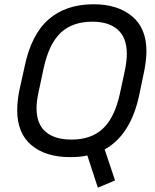

<svg xmlns="http://www.w3.org/2000/svg" viewBox="-20 -721 722 893"><path d="M594.7 -645Q661.1 -589.4 661.1 -482.9Q661.1 -447.3 651.9 -396L627.9 -280.8Q588.9 -93.8 466.8 -25.9L515.1 118.2L435.1 151.9L386.2 2Q354.5 9.8 307.1 9.8Q191.9 9.8 126 -45.9Q60.1 -101.6 60.1 -208Q60.1 -248.5 68.8 -294.9L94.2 -410.2Q125 -560.1 205.6 -630.4Q286.6 -701.2 415 -701.2Q527.3 -701.2 594.7 -645ZM569.8 -471.2Q569.8 -545.4 528.3 -582.5Q486.3 -620.1 410.2 -620.1Q316.9 -620.1 262.7 -568.8Q207.5 -517.1 183.1 -403.8L159.2 -292Q149.9 -249.5 149.9 -217.8Q149.9 -145 191.9 -108.4Q233.4 -71.8 313 -71.8Q403.8 -71.8 458.5 -122.6Q512.7 -173.3 537.1 -283.2L561 -394Q569.8 -438 569.8 -471.2Z"/></svg>

Font: D-DIN Exp
Style: DINExp-Italic
Weight: 400
Width: 7
Italic angle: -12°
Designer: Charles Nix
Foundry: Datto Inc.
Version: Version 1.00